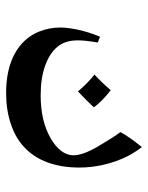

<svg xmlns="http://www.w3.org/2000/svg" viewBox="52 -340 484 628"><g transform="rotate(90 294.0 -26.0)"><path d="M499 -184Q528 -115 528 -43Q528 15 511 61Q494 107 460 138Q430 166 384 181Q339 196 284 196Q208 196 156 168Q105 140 84 90Q70 56 70 18Q70 -5 77.5 -40Q85 -75 100 -111L119 -104Q112 -62 112 -39Q112 2 132 27Q153 53 194 68Q235 83 292 83Q375 83 431 51Q458 36 473 16.5Q488 -3 488 -24Q488 -55 459 -104.5Q430 -154 412 -178Q427 -206 461 -248Q484 -219 499 -184ZM331 -91Q311 -69 279 -39Q252 -71 224 -93Q250 -117 275 -146Q291 -134 306.5 -119Q322 -104 331 -91Z"/></g></svg>

Font: Mirza
Style: Regular
Weight: 400
Designer: Arabic design by Kourosh Beigpour, Latin design by Eduardo Tunni, engineering by Lasse Fister
Version: Version 1.000